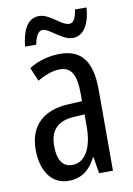

<svg xmlns="http://www.w3.org/2000/svg" viewBox="-84 -782 584 845"><g transform="rotate(-10 208.0 -359.0)"><path d="M67 -605H117C123 -642 137 -664 155 -664C186 -664 233 -606 281 -606C326 -606 358 -649 363 -728H312C306 -693 297 -670 277 -670C240 -670 199 -727 150 -727C94 -727 73 -668 67 -605ZM213 -547C162 -547 115 -534 73 -508L99 -447C137 -469 170 -480 200 -480C251 -480 272 -442 272 -360V-325L211 -322C98 -317 34 -256 34 -150C34 -65 71 10 154 10C210 10 249 -18 277 -74H279L291 0H353V-362C353 -480 314 -547 213 -547ZM225 -263 273 -266V-212C273 -114 238 -56 182 -56C141 -56 117 -86 117 -152C117 -222 152 -259 225 -263Z"/></g></svg>

Font: Noto Sans Sinhala UI ExtraCondensed
Style: Regular
Weight: 400
Width: 2
Designer: Jelle Bosma - Monotype Design Team
Foundry: Monotype Imaging Inc.
Version: Version 2.006